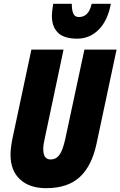

<svg xmlns="http://www.w3.org/2000/svg" viewBox="-20 -973 629 1003"><path d="M35 -164Q35 -199 45 -249L144 -714H312L213 -246Q206 -218 206 -194Q206 -140 244 -140Q273 -140 290.5 -164Q308 -188 321 -247L421 -714H589L484 -221Q459 -105 396 -47.5Q333 10 221 10Q134 10 84.5 -36Q35 -82 35 -164ZM251 -890Q251 -911 258 -953H355Q355 -920 363 -902Q371 -884 392 -884Q417 -884 433.5 -900Q450 -916 459 -953H559Q543 -866 496 -818.5Q449 -771 383 -771Q314 -771 282.5 -802.5Q251 -834 251 -890Z"/></svg>

Font: Noto Sans UI CondBlack
Style: Italic
Weight: 900
Width: 3
Italic angle: -12°
Designer: Monotype Design Team
Foundry: Monotype Imaging Inc.
Version: Version 1.001